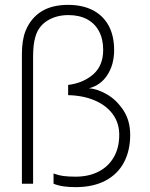

<svg xmlns="http://www.w3.org/2000/svg" viewBox="-20 -755 615 789"><path d="M291 14Q264.5 14 242.2 11Q220 8 200 0V-42Q222.5 -34 242.8 -31.5Q263 -29 291 -29Q344 -29 384.5 -49.5Q425 -70 447.5 -108.8Q470 -147.5 470 -201Q470 -249 443.8 -285.2Q417.5 -321.5 370 -342Q322.5 -362.5 260 -364V-406Q321.5 -413.5 362.8 -449.2Q404 -485 404 -550Q404 -594.5 386.8 -626.8Q369.5 -659 337.5 -676Q305.5 -693 261 -693Q212.5 -693 175.8 -670.8Q139 -648.5 126 -606Q120.5 -588 118.2 -566.8Q116 -545.5 116 -521V0H70V-532Q70 -590.5 85 -628Q106.5 -680.5 150 -707.8Q193.5 -735 260 -735Q317.5 -735 360 -713.8Q402.5 -692.5 425.8 -650.8Q449 -609 449 -549Q449 -490 421.5 -447.2Q394 -404.5 345 -392Q378.5 -390.5 418.5 -367.8Q458.5 -345 486.8 -302.2Q515 -259.5 515 -201Q515 -136 489.2 -87.5Q463.5 -39 413 -12.5Q362.5 14 291 14Z"/></svg>

Font: Hauora
Style: Regular
Weight: 400
Designer: Wayne Shih
Foundry: WCYS
Version: Version 1.001